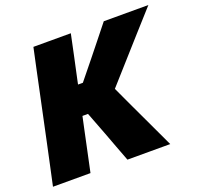

<svg xmlns="http://www.w3.org/2000/svg" viewBox="-124 -852 1036 991"><g transform="rotate(-20 394.0 -356.5)"><path d="M4 0Q16.5 -56.5 27.5 -109Q38.5 -161.5 53.5 -230.5L105 -473.5Q120 -543.5 131.5 -599Q143 -654 156 -713H361.5Q349.5 -654.5 337.5 -599Q325.5 -543.5 310.5 -473.5L306 -451.5H332.5L415.5 -554Q444 -589.5 473.8 -626.8Q503.5 -664 542.5 -713H787.5Q734.5 -653.5 683 -596.5Q631.5 -539 580 -481L477 -365.5L530.5 -250.5Q549 -211.5 570.5 -165.5Q592 -119.5 612.5 -76Q632.5 -32 648 0H413Q396 -45 381 -84.5Q366 -124 351.5 -163.5L302.5 -291.5H272L259 -231Q244.5 -162 233.2 -109.2Q222 -56.5 210 0Z"/></g></svg>

Font: Heraclito ExtraBold
Style: Italic
Weight: 800
Italic angle: -12°
Designer: Kostas Bartsokas (font) & Cristiano Sobral (main changes)
Foundry: Kostas Bartsokas (font) & Cristiano Sobral (main changes)
Version: Version 1.00;July 8, 2020;FontCreator 13.0.0.2655 64-bit